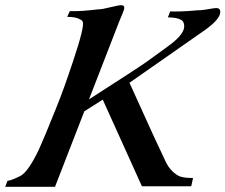

<svg xmlns="http://www.w3.org/2000/svg" viewBox="-30 -718 869 740"><path d="M819 -672C819 -682 814 -687 803 -687C798 -687 786 -685 769 -682C752 -679 738 -678 727 -678C684 -674 651 -673 626 -674L617 -651C639 -651 656 -648 667 -642C676 -638 680 -628 680 -617C680 -600 667 -580 640 -557C631 -549 595 -523 534 -479C513 -464 439 -416 313 -335L429 -634C429 -635 433 -644 441 -663C446 -675 449 -683 449 -688C449 -695 445 -698 437 -698C430 -698 416 -695 395 -690C375 -685 360 -682 349 -682C306 -677 270 -674 239 -675L229 -653C252 -653 268 -650 279 -643C284 -641 287 -638 289 -634C294 -621 281 -570 251 -480C228 -411 207 -352 187 -303C154 -220 131 -166 120 -142C93 -85 69 -51 49 -40C26 -29 10 -22 -1 -21L-10 2H182L295 -289L366 -334L517 0H707L714 -32C686 -32 667 -35 657 -41C636 -53 620 -71 609 -94C592 -129 545 -230 469 -399L761 -603C800 -631 819 -654 819 -672Z"/></svg>

Font: GFS Pyrsos
Style: Regular
Weight: 400
Designer: George Matthiopoulos
Foundry: George Matthiopoulos
Version: Version 1.0